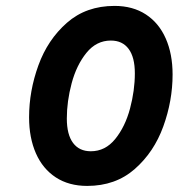

<svg xmlns="http://www.w3.org/2000/svg" viewBox="-20 -610 640 641"><path d="M556.2 -361.3Q556.2 -273.4 525.1 -187.7Q494.1 -102.1 429.9 -45.7Q365.7 10.7 271 10.7Q210 10.7 166.3 -17.8Q122.6 -46.4 99.9 -98.1Q77.1 -149.9 77.1 -218.3Q77.1 -306.2 108.2 -391.8Q139.2 -477.5 203.4 -533.9Q267.6 -590.3 362.3 -590.3Q423.3 -590.3 467 -561.8Q510.7 -533.2 533.4 -481.4Q556.2 -429.7 556.2 -361.3ZM203.1 -214.4Q203.1 -160.6 223.9 -132.8Q244.6 -105 283.2 -105Q331.5 -105 364.7 -146Q397.9 -187 414.1 -247.6Q430.2 -308.1 430.2 -365.2Q430.2 -418.9 409.4 -446.8Q388.7 -474.6 350.1 -474.6Q301.8 -474.6 268.6 -433.6Q235.4 -392.6 219.2 -332Q203.1 -271.5 203.1 -214.4Z"/></svg>

Font: Courier Prime Sans
Style: Bold Italic
Weight: 700
Italic angle: -10°
Designer: Alan Dague-Greene
Foundry: Quote-Unquote Apps
Version: Version 3.020